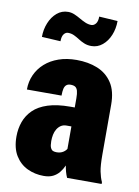

<svg xmlns="http://www.w3.org/2000/svg" viewBox="-86 -809 637 877"><g transform="rotate(10 233.0 -370.5)"><path d="M264.2 -132.8V-365.2Q264.2 -387.7 260.7 -399.7Q257.3 -411.6 249.8 -416.7Q242.2 -421.9 227.5 -421.9Q215.8 -421.9 208.5 -416Q201.2 -410.2 198.2 -397.9Q195.3 -385.7 195.3 -365.7H34.7Q34.7 -402.3 48.8 -433.8Q63 -465.3 89.4 -488.8Q115.7 -512.2 152.6 -525.1Q189.5 -538.1 235.4 -538.1Q289.6 -538.1 332.5 -520.8Q375.5 -503.4 400.6 -465.3Q425.8 -427.2 425.8 -364.3V-133.3Q425.8 -81.5 431.2 -54.9Q436.5 -28.3 445.8 -8.3V0H285.6Q274.4 -24.4 269.3 -59.8Q264.2 -95.2 264.2 -132.8ZM282.2 -322.8 283.2 -234.9H241.7Q226.6 -234.9 215.8 -227.8Q205.1 -220.7 198 -209Q190.9 -197.3 188 -182.9Q185.1 -168.5 185.1 -153.3Q185.1 -131.8 189.7 -122.1Q194.3 -112.3 201.4 -109.6Q208.5 -106.9 217.3 -106.9Q235.8 -106.9 248.3 -115Q260.7 -123 266.1 -134.3Q271.5 -145.5 269 -153.3L285.6 -88.9Q277.3 -70.8 269.5 -53.5Q261.7 -36.1 250 -21.7Q238.3 -7.3 221.2 1.2Q204.1 9.8 178.2 9.8Q137.2 9.8 102.3 -6.8Q67.4 -23.4 46.1 -58.1Q24.9 -92.8 24.9 -146Q24.9 -182.6 36.4 -214.6Q47.9 -246.6 72.8 -271Q97.7 -295.4 139.9 -309.1Q182.1 -322.8 243.2 -322.8ZM302.2 -751 388.2 -745.6Q388.2 -710 375.7 -679.7Q363.3 -649.4 340.8 -630.9Q318.4 -612.3 289.6 -612.3Q271.5 -612.3 256.6 -618.4Q241.7 -624.5 229 -632.8Q216.3 -641.1 203.4 -647.2Q190.4 -653.3 175.3 -653.3Q164.1 -653.3 155.8 -642.6Q147.5 -631.8 147.5 -609.4L60.5 -614.3Q60.5 -648.9 73 -679.4Q85.4 -710 107.7 -728.8Q129.9 -747.6 159.2 -747.6Q174.3 -747.6 188.7 -741.5Q203.1 -735.4 216.8 -727.3Q230.5 -719.2 244.6 -713.1Q258.8 -707 272.9 -707Q284.7 -707 293.5 -717.8Q302.2 -728.5 302.2 -751Z"/></g></svg>

Font: Roboto Condensed Black
Style: Regular
Weight: 900
Designer: Christian Robertson
Foundry: Google
Version: Version 3.008; 2023